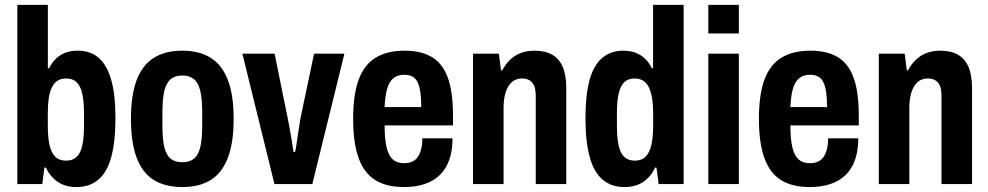

<svg xmlns="http://www.w3.org/2000/svg" viewBox="-20 -744 3995 776"><path d="M289.3 12Q243.1 12 212.5 -9.7Q181.9 -31.3 165.4 -66.6H159.4L151 0H50V-724.2H173.4V-468.1H178.6Q189.4 -490.7 205.7 -506.4Q222 -522.2 243.7 -530.7Q265.5 -539.2 294.5 -539.2Q344.6 -539.2 378.3 -510.6Q412 -482 429.3 -421.9Q446.6 -361.8 446.6 -266.9Q446.6 -170 429.3 -108.1Q412 -46.3 376.7 -17.2Q341.4 12 289.3 12ZM247.2 -94.7Q273.6 -94.7 289.6 -109.6Q305.6 -124.6 312.5 -156.1Q319.5 -187.7 319.5 -236V-286.6Q319.5 -335.9 312.1 -366.8Q304.8 -397.7 289.2 -412.3Q273.6 -426.9 247 -426.9Q227.5 -426.9 213.4 -418.3Q199.3 -409.7 190.2 -391.9Q181.1 -374.1 177.1 -347.6Q173.2 -321 173.2 -284.9V-236.9Q173.2 -190.7 179.9 -158.9Q186.7 -127.2 203 -110.9Q219.4 -94.7 247.2 -94.7Z M716.8 12Q648 12 602 -16.3Q556 -44.7 532.6 -105.8Q509.3 -166.9 509.3 -263.2Q509.3 -360.6 532.6 -421.2Q556 -481.8 602 -510.5Q648 -539.2 716.8 -539.2Q785.5 -539.2 831.4 -510.5Q877.3 -481.8 900.8 -421.2Q924.3 -360.6 924.3 -263.2Q924.3 -166.9 900.8 -105.8Q877.3 -44.7 831.4 -16.3Q785.5 12 716.8 12ZM716.8 -88.3Q746.2 -88.3 764 -102.7Q781.9 -117.1 789.5 -149.4Q797.2 -181.8 797.2 -234.8V-291.4Q797.2 -344.4 789.5 -376.7Q781.9 -408.9 764 -423.9Q746.2 -438.9 716.8 -438.9Q687.4 -438.9 669.6 -423.9Q651.9 -408.9 644.1 -376.7Q636.4 -344.4 636.4 -291.4V-234.8Q636.4 -181.8 644.1 -149.4Q651.9 -117.1 669.6 -102.7Q687.4 -88.3 716.8 -88.3Z M1089.3 0 959.6 -527.2H1089.8L1142.6 -267.3Q1145.3 -253.6 1149.8 -229.5Q1154.3 -205.3 1158.7 -178.8Q1163.1 -152.2 1166.1 -130H1172.6Q1175.6 -140.8 1179.1 -166.1Q1182.6 -191.4 1187 -219.5Q1191.3 -247.7 1194.9 -268.3L1249.3 -527.2H1372L1242.3 0Z M1612.7 12Q1542.1 12 1496.9 -16Q1451.7 -44 1429.5 -104.9Q1407.3 -165.8 1407.3 -263.2Q1407.3 -363 1430.2 -423.6Q1453.1 -484.2 1499.6 -511.7Q1546.1 -539.2 1615.8 -539.2Q1681 -539.2 1724.5 -514Q1768 -488.8 1789.4 -431.4Q1810.9 -374 1810.9 -275.7V-237.3H1534.6Q1534.4 -185.2 1541.7 -151.5Q1549.1 -117.9 1566.2 -101.1Q1583.3 -84.4 1613.7 -84.4Q1631.2 -84.4 1644.8 -90.2Q1658.5 -96 1667.4 -108Q1676.3 -120.1 1681.7 -139.4Q1687 -158.7 1686.8 -185H1808.9Q1808.9 -135.3 1795.8 -98.1Q1782.7 -60.9 1757.4 -36.5Q1732.2 -12.2 1695.9 -0.1Q1659.7 12 1612.7 12ZM1534.4 -311.2H1682.6Q1682.6 -346.6 1679 -371.4Q1675.4 -396.3 1667.6 -412.1Q1659.7 -427.9 1646.3 -434.9Q1632.9 -441.8 1614.2 -441.8Q1585.8 -441.8 1569 -427.1Q1552.1 -412.4 1544.2 -383.6Q1536.4 -354.8 1534.4 -311.2Z M1891.8 0V-527.2H1996.4L2004.9 -459.7H2009.9Q2024.1 -486.4 2043.1 -503.9Q2062.1 -521.4 2086.3 -530.3Q2110.5 -539.2 2140 -539.2Q2182.9 -539.2 2211.6 -523Q2240.4 -506.7 2254.5 -473.3Q2268.7 -439.8 2268.7 -386.7V0H2145.3V-356.2Q2145.3 -373.5 2142.2 -386.8Q2139 -400.1 2132 -408.8Q2125.1 -417.6 2114.7 -422.2Q2104.3 -426.9 2089.6 -426.9Q2066.1 -426.9 2049.4 -412.8Q2032.8 -398.7 2024 -371.8Q2015.2 -345 2015.2 -306.3V0Z M2503.8 12Q2451.7 12 2416.4 -17.2Q2381 -46.3 2363.7 -108.1Q2346.3 -170 2346.3 -266.9Q2346.3 -361.8 2363.2 -421.9Q2380 -482 2414.8 -510.6Q2449.5 -539.2 2498.6 -539.2Q2527.3 -539.2 2549.2 -530.7Q2571.1 -522.2 2587.4 -506.4Q2603.7 -490.7 2614.5 -468.1H2619.5V-724.2H2743V0H2642.1L2633.4 -66.6H2627.4Q2611.8 -31.3 2581 -9.7Q2550.2 12 2503.8 12ZM2545.9 -94.7Q2573.5 -94.7 2589.5 -110.9Q2605.4 -127.2 2612.7 -158.9Q2619.9 -190.7 2619.9 -236.9V-284.9Q2619.9 -321 2615.5 -347.6Q2611 -374.1 2602 -391.9Q2593 -409.7 2578.8 -418.3Q2564.6 -426.9 2545.1 -426.9Q2519.3 -426.9 2503.7 -412.3Q2488.1 -397.7 2480.7 -366.8Q2473.4 -335.9 2473.4 -286.6V-236Q2473.4 -187.7 2480.3 -156.1Q2487.3 -124.6 2503.3 -109.6Q2519.3 -94.7 2545.9 -94.7Z M2842.8 -608.8V-724.2H2966.2V-608.8ZM2842.8 0V-527.2H2966.2V0Z M3252.7 12Q3182.1 12 3136.9 -16Q3091.7 -44 3069.5 -104.9Q3047.3 -165.8 3047.3 -263.2Q3047.3 -363 3070.2 -423.6Q3093.1 -484.2 3139.6 -511.7Q3186.1 -539.2 3255.8 -539.2Q3321 -539.2 3364.5 -514Q3408 -488.8 3429.4 -431.4Q3450.9 -374 3450.9 -275.7V-237.3H3174.6Q3174.4 -185.2 3181.7 -151.5Q3189.1 -117.9 3206.2 -101.1Q3223.3 -84.4 3253.7 -84.4Q3271.2 -84.4 3284.8 -90.2Q3298.5 -96 3307.4 -108Q3316.3 -120.1 3321.7 -139.4Q3327 -158.7 3326.8 -185H3448.9Q3448.9 -135.3 3435.8 -98.1Q3422.7 -60.9 3397.4 -36.5Q3372.2 -12.2 3335.9 -0.1Q3299.7 12 3252.7 12ZM3174.4 -311.2H3322.6Q3322.6 -346.6 3319 -371.4Q3315.4 -396.3 3307.6 -412.1Q3299.7 -427.9 3286.3 -434.9Q3272.9 -441.8 3254.2 -441.8Q3225.8 -441.8 3209 -427.1Q3192.1 -412.4 3184.2 -383.6Q3176.4 -354.8 3174.4 -311.2Z M3531.8 0V-527.2H3636.4L3644.9 -459.7H3649.9Q3664.1 -486.4 3683.1 -503.9Q3702.1 -521.4 3726.3 -530.3Q3750.5 -539.2 3780 -539.2Q3822.9 -539.2 3851.6 -523Q3880.4 -506.7 3894.5 -473.3Q3908.7 -439.8 3908.7 -386.7V0H3785.3V-356.2Q3785.3 -373.5 3782.2 -386.8Q3779 -400.1 3772 -408.8Q3765.1 -417.6 3754.7 -422.2Q3744.3 -426.9 3729.6 -426.9Q3706.1 -426.9 3689.4 -412.8Q3672.8 -398.7 3664 -371.8Q3655.2 -345 3655.2 -306.3V0Z"/></svg>

Font: Archivo SemiBold Condensed
Style: Regular
Weight: 600
Width: 3
Version: Version 2.001